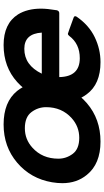

<svg xmlns="http://www.w3.org/2000/svg" viewBox="224 -792 578 1066"><g transform="rotate(-90 513.0 -259.0)"><path d="M260 10Q136 10 75 -66Q29 -122 29 -202Q29 -229 34 -259Q54 -377 142.5 -452.5Q231 -528 355 -528Q480 -528 541 -453Q587 -396 587 -315Q587 -288 582 -259Q561 -141 473 -65.5Q385 10 260 10ZM281 -108Q343 -108 390 -150Q451 -205 451 -292Q451 -337 423.5 -373.5Q396 -410 334 -410Q272 -410 226 -368Q165 -313 165 -224Q165 -180 192 -144Q219 -108 281 -108ZM865 -316Q859 -413 775 -413Q684 -413 637 -316ZM701 10Q579 10 523 -66Q481 -121 481 -199Q481 -227 487 -259Q507 -377 590.5 -452.5Q674 -528 796 -528Q915 -528 966 -448Q998 -396 998 -320Q998 -286 989 -232Q985 -219 973 -219H618Q620 -105 723 -105Q803 -105 847 -164Q852 -171 859 -171Q862 -171 949 -139Q956 -136 956 -131Q956 -127 953 -122Q906 -54 839.5 -22Q773 10 701 10Z"/></g></svg>

Font: YamahaIndonesia935. App
Style: Bold Italic
Weight: 700
Italic angle: -10°
Designer: Dalton Maag Ltd
Foundry: Dalton Maag Ltd
Version: Version 1.002; January 01, 2024; Regular/Italic